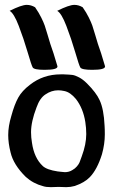

<svg xmlns="http://www.w3.org/2000/svg" viewBox="-20 -772 462 788"><path d="M19.5 -727.5Q68.4 -752 89.8 -752Q107.4 -752 124 -742.2Q139.6 -719.7 149.4 -699.7Q159.2 -679.7 163.6 -667Q168 -654.3 174.8 -630.9Q181.6 -607.4 186.5 -591.8Q198.2 -560.5 215.8 -500V-499Q215.8 -485.4 163.1 -485.4Q120.1 -485.4 114.3 -495.1Q109.4 -502.9 93.3 -558.1Q77.1 -613.3 57.1 -665.5Q37.1 -717.8 19.5 -727.5ZM214.8 -727.5Q263.7 -752 285.2 -752Q302.7 -752 319.3 -742.2Q335 -719.7 344.7 -699.7Q354.5 -679.7 358.9 -667Q363.3 -654.3 370.1 -630.9Q377 -607.4 381.8 -591.8Q393.6 -560.5 411.1 -500V-499Q411.1 -485.4 358.4 -485.4Q315.4 -485.4 309.6 -495.1Q304.7 -502.9 288.6 -558.1Q272.5 -613.3 252.4 -665.5Q232.4 -717.8 214.8 -727.5ZM167 -384.8Q143.6 -370.1 129.9 -331.1Q107.4 -272.5 107.4 -229.5Q107.4 -208 111.3 -185.5Q120.1 -124 155.3 -90.8Q171.9 -75.2 216.8 -68.4Q219.7 -68.4 230.5 -66.9Q241.2 -65.4 246.1 -65.4Q263.7 -65.4 277.3 -74.2Q288.1 -80.1 295.9 -89.4Q303.7 -98.6 306.6 -106Q309.6 -113.3 315.4 -129.9Q334 -179.7 334 -221.7Q334 -247.1 330.1 -271.5Q321.3 -327.1 292 -365.2Q268.6 -393.6 244.1 -398.4Q230.5 -401.4 218.8 -401.4Q191.4 -401.4 167 -384.8ZM220.7 -4.9Q208 -3.9 188.5 -3.9Q168.9 -3.9 157.2 -7.8Q116.2 -18.6 85.9 -45.9Q35.2 -95.7 23.4 -146.5Q13.7 -184.6 13.7 -217.8Q13.7 -253.9 26.4 -295.9Q39.1 -342.8 54.7 -371.1Q70.3 -399.4 102.5 -423.8Q157.2 -466.8 228.5 -466.8H242.2Q267.6 -465.8 277.8 -464.4Q288.1 -462.9 304.2 -454.6Q320.3 -446.3 336.9 -429.7Q375 -391.6 388.7 -361.3Q406.2 -324.2 409.2 -255.9Q410.2 -243.2 410.2 -220.7Q410.2 -180.7 398.4 -138.7Q378.9 -76.2 348.6 -44.9Q327.1 -22.5 287.1 -8.8Q269.5 -3.9 252 -3.9Q247.1 -3.9 236.8 -4.4Q226.6 -4.9 220.7 -4.9Z"/></svg>

Font: LPEducational
Style: Medium
Weight: 500
Designer: Based on Essays1743, by John Stracke, which says:

Based on the typeface in a 1743 English translation of the essays of 
Version: Version 001.204